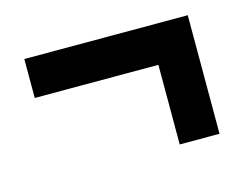

<svg xmlns="http://www.w3.org/2000/svg" viewBox="-53 -478 563 438"><g transform="rotate(-15 228.5 -259.0)"><path d="M418 -399V-119H324V-307H32V-399Z"/></g></svg>

Font: Noto Sans ExtraCondensed SemiBold
Style: Regular
Weight: 600
Width: 2
Designer: Monotype Design Team
Foundry: Monotype Imaging Inc.
Version: Version 2.013; ttfautohint (v1.8.4.7-5d5b)